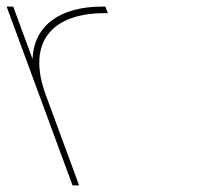

<svg xmlns="http://www.w3.org/2000/svg" viewBox="-134 -573 609 583"><path d="M-35.1 -393.6C-31.5 -496.5 50 -553 176.1 -553H186.1L193.4 -533H183.4C24.9 -533 -53.7 -446.6 4.4 -286.4L6 -282L9.7 -272L102.6 -20L106.3 -10H86.3L82.6 -20L-10.3 -272L-14 -282C-14.5 -283.4 -15 -284.7 -15.5 -286.1L-110.2 -543L-113.9 -553H-93.9L-90.2 -543Z"/></svg>

Font: Nordica Plus
Style: NordicaClassicUltraLightOpObl
Weight: 300
Version: Version 1